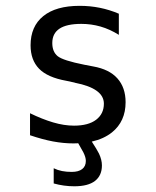

<svg xmlns="http://www.w3.org/2000/svg" viewBox="-20 -485 540 665"><path d="M297.9 5.4Q315.4 32.2 322.8 46.9Q333 68.4 333 87.9Q333 123 309.1 141.6Q285.2 160.2 237.3 160.2Q218.8 160.2 201.2 157.7Q183.6 155.3 166 150.4V97.7Q179.7 104.5 194.8 107.4Q210 110.4 228.5 110.4Q252 110.4 264.6 100.6Q277.3 90.8 277.3 72.3Q277.3 59.6 268.6 42.5Q263.2 32.2 251 11.2Q243.2 11.7 234.4 11.7Q200.2 11.7 163.6 4.9Q127 -2 84 -16.6V-92.8Q126 -72.3 164.1 -61Q202.1 -49.8 236.3 -49.8Q286.1 -49.8 313 -70.3Q339.8 -90.8 339.8 -126Q339.8 -178.7 240.2 -198.2L237.3 -199.2L210 -205.1Q144.5 -216.8 115.2 -247.1Q85.9 -277.3 85.9 -328.1Q85.9 -393.6 129.9 -429.2Q173.8 -464.8 255.9 -464.8Q292 -464.8 325.7 -458Q359.4 -451.2 391.6 -437.5V-364.3Q360.4 -383.8 328.1 -393.1Q295.9 -402.3 261.7 -402.3Q210.9 -402.3 186 -385.7Q161.1 -369.1 161.1 -335.9Q161.1 -305.7 179.7 -290.5Q198.2 -275.4 272.5 -260.7L302.7 -254.9Q358.4 -245.1 386.7 -213.4Q415 -181.6 415 -130.9Q415 -64.5 367.7 -26.4Q339.4 -3.9 297.9 5.4Z"/></svg>

Font: BabelStone Irk Bitig Colour
Style: Regular
Weight: 400
Designer: Andrew West
Foundry: BabelStone
Version: Version 1.03 June 7, 2023